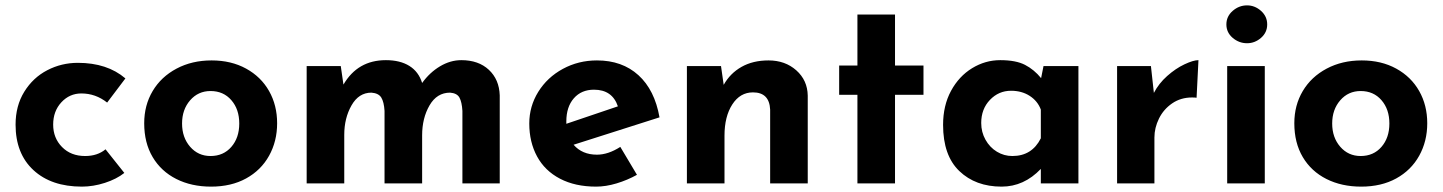

<svg xmlns="http://www.w3.org/2000/svg" viewBox="-20 -683 5373 715"><path d="M285 12Q171 12 104.5 -49.5Q38 -111 38 -219Q38 -289 70.5 -341.5Q103 -394 156 -421.5Q209 -449 270 -449Q379 -449 447 -391L379 -301Q336 -335 283 -335Q239 -335 208.5 -302Q178 -269 178 -219Q178 -169 211 -135.5Q244 -102 297 -102Q343 -102 373 -127L443 -39Q414 -16 370.5 -2Q327 12 285 12Z M768 -458Q841 -458 896.5 -427.5Q952 -397 982 -344Q1012 -291 1012 -224Q1012 -157 982 -103Q952 -49 896.5 -18.5Q841 12 766 12Q693 12 636.5 -16.5Q580 -45 548.5 -98Q517 -151 517 -224Q517 -291 548.5 -344Q580 -397 637.5 -427.5Q695 -458 768 -458ZM764 -102Q812 -102 841.5 -136Q871 -170 871 -223Q871 -276 841.5 -310Q812 -344 764 -344Q718 -344 688 -309.5Q658 -275 658 -223Q658 -171 688 -136.5Q718 -102 764 -102Z M1841 -328V0H1702V-270Q1700 -303 1691 -319.5Q1682 -336 1656 -338Q1607 -338 1579.5 -290.5Q1552 -243 1552 -179V0H1412V-270Q1410 -303 1400 -319.5Q1390 -336 1363 -338Q1316 -338 1289 -290.5Q1262 -243 1262 -181V0H1122V-437H1249L1259 -368Q1312 -459 1417 -459Q1470 -459 1504.5 -437.5Q1539 -416 1552 -374Q1580 -413 1618.5 -436Q1657 -459 1698 -459Q1762 -459 1800.5 -423Q1839 -387 1841 -328Z M2290 -136 2352 -32Q2316 -12 2276 0Q2236 12 2200 12Q2122 12 2065.5 -17.5Q2009 -47 1980 -100.5Q1951 -154 1951 -223Q1951 -287 1984.5 -341Q2018 -395 2076 -426.5Q2134 -458 2203 -458Q2297 -458 2357.5 -403Q2418 -348 2436 -246L2116 -144Q2148 -107 2203 -107Q2245 -107 2290 -136ZM2089 -231V-222L2281 -287Q2260 -349 2192 -349Q2145 -349 2117 -317Q2089 -285 2089 -231Z M2988 -327V0H2848V-275Q2845 -339 2784 -339Q2736 -339 2707 -294Q2678 -249 2678 -178V0H2538V-437H2665L2675 -367Q2699 -410 2741.5 -434Q2784 -458 2842 -458Q2904 -458 2945.5 -421Q2987 -384 2988 -327Z M3313 -629V-439H3419V-330H3313V0H3173V-330H3105V-439H3173V-629Z M3996 -437V0H3856V-54Q3793 12 3710 12Q3613 12 3552.5 -46Q3492 -104 3492 -218Q3492 -290 3521.5 -344.5Q3551 -399 3600 -429Q3649 -459 3705 -459Q3763 -459 3797 -441.5Q3831 -424 3857 -392L3866 -437ZM3856 -168V-275Q3844 -307 3814.5 -326Q3785 -345 3745 -345Q3699 -345 3666.5 -311Q3634 -277 3634 -225Q3634 -191 3650 -162.5Q3666 -134 3692.5 -118Q3719 -102 3750 -102Q3823 -102 3856 -168Z M4443 -459 4436 -319Q4430 -320 4419 -320Q4377 -320 4345 -298Q4313 -276 4296 -241.5Q4279 -207 4279 -171V0H4140V-437H4266L4277 -337Q4295 -372 4326.5 -400Q4358 -428 4391 -443.5Q4424 -459 4443 -459Z M4690 -437V0H4550V-437ZM4624 -663Q4653 -663 4676 -642.5Q4699 -622 4699 -592Q4699 -562 4676 -542Q4653 -522 4624 -522Q4594 -522 4570.5 -542Q4547 -562 4547 -592Q4547 -622 4570.5 -642.5Q4594 -663 4624 -663Z M5051 -458Q5124 -458 5179.5 -427.5Q5235 -397 5265 -344Q5295 -291 5295 -224Q5295 -157 5265 -103Q5235 -49 5179.5 -18.5Q5124 12 5049 12Q4976 12 4919.5 -16.5Q4863 -45 4831.5 -98Q4800 -151 4800 -224Q4800 -291 4831.5 -344Q4863 -397 4920.5 -427.5Q4978 -458 5051 -458ZM5047 -102Q5095 -102 5124.5 -136Q5154 -170 5154 -223Q5154 -276 5124.5 -310Q5095 -344 5047 -344Q5001 -344 4971 -309.5Q4941 -275 4941 -223Q4941 -171 4971 -136.5Q5001 -102 5047 -102Z"/></svg>

Font: Josefin Sans
Style: Bold
Weight: 700
Designer: Santiago Orozco
Foundry: Typemade
Version: Version 2.000